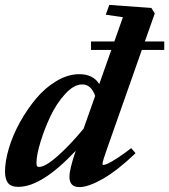

<svg xmlns="http://www.w3.org/2000/svg" viewBox="-33 -745 685 777"><path d="M41.5 11.2Q11.2 11.2 -0.7 -4.6Q-12.7 -20.5 -12.7 -50.3Q-12.7 -92.8 3.2 -145.8Q19 -198.7 48.1 -251Q77.1 -303.2 113.8 -346.9Q150.4 -390.6 196.5 -417.7Q242.7 -444.8 288.1 -444.8Q343.8 -444.8 368.7 -404.8L417.5 -543H335.4V-577.1H429.7L464.4 -675.3L395 -685.5L409.2 -725.1L579.6 -712.9L593.3 -690.4L553.2 -577.1H631.8V-543H541L400.9 -145Q381.8 -92.3 381.8 -81.5Q381.8 -77.6 386.2 -77.6Q391.6 -77.6 404.1 -83.3Q416.5 -88.9 441.4 -105Q466.3 -121.1 498 -145.5L515.6 -125Q441.9 -54.7 383.1 -21.2Q324.2 12.2 288.6 12.2Q248 12.2 248 -29.3Q248 -60.1 273.4 -134.8Q136.2 11.2 41.5 11.2ZM114.7 -86.4Q114.7 -80.6 115.2 -77.4Q115.7 -74.2 117.9 -71.8Q120.1 -69.3 124.5 -69.3Q150.9 -69.3 201.7 -114.7Q252.4 -160.2 305.2 -224.1L352.1 -356.9Q335.9 -403.3 299.8 -403.3Q266.1 -403.3 231 -365Q195.8 -326.7 171.1 -274.4Q146.5 -222.2 130.6 -169.7Q114.7 -117.2 114.7 -86.4Z"/></svg>

Font: Elstob ExtraBold
Style: Italic
Weight: 800
Italic angle: -20°
Designer: Peter S. Baker
Version: Version 1.015